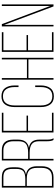

<svg xmlns="http://www.w3.org/2000/svg" viewBox="906 -1651 750 2602"><g transform="rotate(-90 1281.0 -350.0)"><path d="M40 -700H180Q254 -700 284.5 -664.5Q315 -629 315 -555V-510Q315 -448 293 -415Q271 -382 215 -373Q329 -357 329 -223V-161Q329 0 181 0H40ZM62 -382H153Q229 -382 261 -407.5Q293 -433 293 -507V-554Q293 -619 268 -649Q243 -679 180 -679H62ZM62 -21H181Q307 -21 307 -161V-224Q307 -298 272 -330Q237 -362 163 -362H62Z M407 -700H546Q690 -700 690 -543V-480Q690 -353 579 -333Q690 -316 690 -193V-83Q690 -26 709 0H685Q668 -27 668 -83V-193Q668 -266 629 -294.5Q590 -323 515 -323H429V0H407ZM429 -344H515Q593 -344 630.5 -372Q668 -400 668 -477V-541Q668 -679 545 -679H429Z M809 -365H1015V-345H809V-21H1054V0H787V-700H1054V-679H809Z M1277 -705Q1353 -705 1388.5 -656Q1424 -607 1424 -528V-474H1402V-529Q1402 -599 1372.5 -642Q1343 -685 1278 -685Q1213 -685 1183 -642Q1153 -599 1153 -529V-171Q1153 -101 1182.5 -58.5Q1212 -16 1278 -16Q1343 -16 1372.5 -58.5Q1402 -101 1402 -171V-248H1424V-172Q1424 -93 1388.5 -44Q1353 5 1277 5Q1202 5 1166.5 -44Q1131 -93 1131 -172V-528Q1131 -607 1166.5 -656Q1202 -705 1277 -705Z M1777 -340H1524V0H1502V-700H1524V-360H1777V-700H1799V0H1777Z M1901 -365H2107V-345H1901V-21H2146V0H1879V-700H2146V-679H1901Z M2245 -668V0H2224V-700H2255L2501 -45V-700H2522V0H2495Z"/></g></svg>

Font: TypoPRO Bebas Neue
Style: Regular
Weight: 300
Designer: Ryoichi Tsunekawa
Foundry: Ryoichi Tsunekawa
Version: Version 001.003